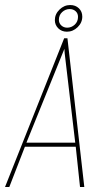

<svg xmlns="http://www.w3.org/2000/svg" viewBox="-29 -743 414 763"><path d="M-9 0 226 -591H239L306 0H289L272 -160H70L8 0ZM270 -176 228 -532 227 -549 220 -532 76 -176ZM237 -617Q216 -617 202.5 -630.5Q189 -644 189 -663Q189 -687 207.5 -705Q226 -723 250 -723Q271 -723 284.5 -710Q298 -697 298 -677Q298 -653 279.5 -635Q261 -617 237 -617ZM238 -633Q255 -633 268 -645Q281 -657 281 -676Q281 -690 271.5 -698.5Q262 -707 248 -707Q231 -707 218 -695Q205 -683 205 -664Q205 -651 214.5 -642Q224 -633 238 -633Z"/></svg>

Font: Alumni Sans Pinstripe
Style: Italic
Weight: 400
Italic angle: -8°
Designer: Robert E. Leuschke
Foundry: Robert E. Leuschke
Version: Version 1.010; ttfautohint (v1.8.4.7-5d5b)